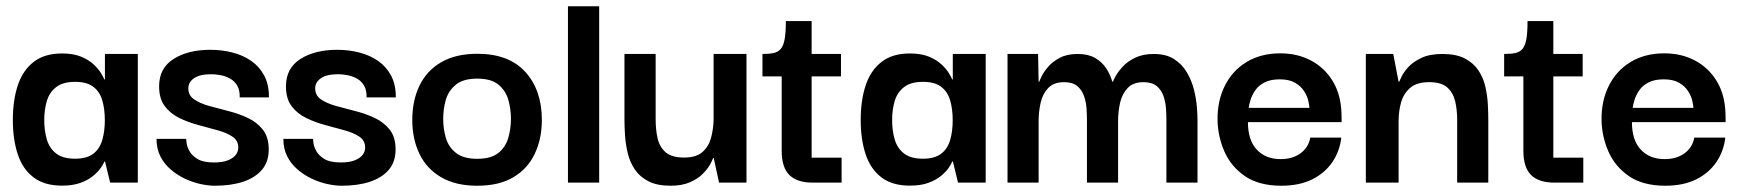

<svg xmlns="http://www.w3.org/2000/svg" viewBox="-20 -583 5570 613"><path d="M177.7 9.7Q121.7 9.7 87 -16.8Q52.3 -43.3 36.7 -90.5Q21 -137.7 21 -200Q21 -263.3 37 -311Q53 -358.7 87.7 -385.5Q122.3 -412.3 177.7 -412.3Q214 -412.3 238.3 -402.3Q262.7 -392.3 278.2 -378Q293.7 -363.7 302 -350.2Q310.3 -336.7 313.3 -329.3H315V-410.7H420V0H331.7L315.3 -67.3H313.3Q310.7 -60 302 -47.3Q293.3 -34.7 277.5 -21.5Q261.7 -8.3 237.2 0.7Q212.7 9.7 177.7 9.7ZM219.7 -76.3Q257.3 -76.3 278 -92.3Q298.7 -108.3 306.7 -136.5Q314.7 -164.7 314.7 -199Q314.7 -235.7 306.3 -263.3Q298 -291 277.3 -306.3Q256.7 -321.7 219.7 -321.7Q180.7 -321.7 159.2 -304.8Q137.7 -288 129.5 -260.5Q121.3 -233 121.3 -199.3Q121.3 -165.3 129.7 -137.3Q138 -109.3 159.5 -92.8Q181 -76.3 219.7 -76.3Z M665.7 10Q645 10 619.8 4.5Q594.7 -1 570 -12.7Q545.3 -24.3 524.7 -42.2Q504 -60 491.8 -84.2Q479.7 -108.3 479.7 -139.7H574.3Q574.3 -138.7 575.7 -127Q577 -115.3 584.8 -100.8Q592.7 -86.3 610.8 -75.3Q629 -64.3 663.3 -64.3Q690 -64.3 707.2 -71Q724.3 -77.7 732.7 -88.5Q741 -99.3 740.7 -112.3Q740.7 -134.3 722.3 -146.7Q704 -159 675 -167Q646 -175 613.7 -183.7Q581.3 -192.3 552.5 -206.3Q523.7 -220.3 505.7 -244.5Q487.7 -268.7 488 -308.3Q488.3 -365.7 534.3 -394.8Q580.3 -424 651.3 -424Q688.7 -424 722.3 -415.3Q756 -406.7 782.2 -388.5Q808.3 -370.3 823.7 -341.5Q839 -312.7 838.7 -272H745.3Q746 -294.7 737.7 -309.2Q729.3 -323.7 715.3 -331.7Q701.3 -339.7 685.3 -342.8Q669.3 -346 654 -346Q618 -346 599.7 -333.3Q581.3 -320.7 581.3 -301Q581.3 -278.3 599.8 -265.7Q618.3 -253 647.5 -244.8Q676.7 -236.7 709.7 -228.3Q742.7 -220 771.8 -206.2Q801 -192.3 819.5 -168.7Q838 -145 838 -105.7Q838 -66.7 816.5 -41.2Q795 -15.7 756.3 -2.8Q717.7 10 665.7 10Z M1070.7 10Q1050 10 1024.8 4.5Q999.7 -1 975 -12.7Q950.3 -24.3 929.7 -42.2Q909 -60 896.8 -84.2Q884.7 -108.3 884.7 -139.7H979.3Q979.3 -138.7 980.7 -127Q982 -115.3 989.8 -100.8Q997.7 -86.3 1015.8 -75.3Q1034 -64.3 1068.3 -64.3Q1095 -64.3 1112.2 -71Q1129.3 -77.7 1137.7 -88.5Q1146 -99.3 1145.7 -112.3Q1145.7 -134.3 1127.3 -146.7Q1109 -159 1080 -167Q1051 -175 1018.7 -183.7Q986.3 -192.3 957.5 -206.3Q928.7 -220.3 910.7 -244.5Q892.7 -268.7 893 -308.3Q893.3 -365.7 939.3 -394.8Q985.3 -424 1056.3 -424Q1093.7 -424 1127.3 -415.3Q1161 -406.7 1187.2 -388.5Q1213.3 -370.3 1228.7 -341.5Q1244 -312.7 1243.7 -272H1150.3Q1151 -294.7 1142.7 -309.2Q1134.3 -323.7 1120.3 -331.7Q1106.3 -339.7 1090.3 -342.8Q1074.3 -346 1059 -346Q1023 -346 1004.7 -333.3Q986.3 -320.7 986.3 -301Q986.3 -278.3 1004.8 -265.7Q1023.3 -253 1052.5 -244.8Q1081.7 -236.7 1114.7 -228.3Q1147.7 -220 1176.8 -206.2Q1206 -192.3 1224.5 -168.7Q1243 -145 1243 -105.7Q1243 -66.7 1221.5 -41.2Q1200 -15.7 1161.3 -2.8Q1122.7 10 1070.7 10Z M1503.4 10Q1434.7 10 1388.3 -17.2Q1342 -44.3 1319.2 -91.8Q1296.3 -139.3 1296.3 -200.1Q1296.3 -261.8 1319.2 -309.4Q1342 -357 1388.4 -384.2Q1434.8 -411.3 1503.9 -411.3Q1604.7 -411.3 1657.3 -353.3Q1710 -295.3 1710 -199.7Q1710 -140.7 1687.8 -93Q1665.7 -45.3 1620 -17.7Q1574.4 10 1503.4 10ZM1503.5 -76Q1548.3 -76 1571.5 -95Q1594.7 -114 1603 -143.5Q1611.3 -172.9 1611.3 -203.4Q1611.3 -234.7 1603 -264Q1594.7 -293.3 1571.5 -312.7Q1548.3 -332 1503.5 -332Q1459.3 -332 1435.5 -312.7Q1411.7 -293.3 1403.3 -264Q1395 -234.7 1395 -203.4Q1395 -172.9 1403.3 -143.5Q1411.7 -114 1435.5 -95Q1459.3 -76 1503.5 -76Z M1793.3 0V-563H1893V0Z M2120.7 10Q2078.3 10 2050.8 -4Q2023.3 -18 2007.5 -41Q1991.7 -64 1984.7 -92Q1977.7 -120 1975.7 -148.5Q1973.7 -177 1973.7 -201.3V-410.7H2073.3V-200.7Q2073.3 -170 2079.3 -142.3Q2085.3 -114.7 2104.7 -97.3Q2124 -80 2164 -80Q2203 -80 2222.8 -97.7Q2242.7 -115.3 2250 -142.5Q2257.3 -169.7 2258.3 -198V-410.7H2363.3V0H2275.7L2258.7 -78.3H2256.7Q2254.7 -72 2247 -57.8Q2239.3 -43.7 2223.8 -28Q2208.3 -12.3 2183 -1.2Q2157.7 10 2120.7 10Z M2573.7 0Q2525.3 0 2500.5 -24Q2475.7 -48 2475.7 -102.3V-350H2571.3V-79.7H2667V0ZM2414.3 -339V-410.7Q2435.7 -410.7 2449.8 -413.7Q2464 -416.7 2472.7 -426.7Q2481.3 -436.7 2485.2 -458Q2489 -479.3 2489 -515.7H2571.3V-410.7H2665V-339Z M2884.7 9.7Q2828.7 9.7 2794 -16.8Q2759.3 -43.3 2743.7 -90.5Q2728 -137.7 2728 -200Q2728 -263.3 2744 -311Q2760 -358.7 2794.7 -385.5Q2829.3 -412.3 2884.7 -412.3Q2921 -412.3 2945.3 -402.3Q2969.7 -392.3 2985.2 -378Q3000.7 -363.7 3009 -350.2Q3017.3 -336.7 3020.3 -329.3H3022V-410.7H3127V0H3038.7L3022.3 -67.3H3020.3Q3017.7 -60 3009 -47.3Q3000.3 -34.7 2984.5 -21.5Q2968.7 -8.3 2944.2 0.7Q2919.7 9.7 2884.7 9.7ZM2926.7 -76.3Q2964.3 -76.3 2985 -92.3Q3005.7 -108.3 3013.7 -136.5Q3021.7 -164.7 3021.7 -199Q3021.7 -235.7 3013.3 -263.3Q3005 -291 2984.3 -306.3Q2963.7 -321.7 2926.7 -321.7Q2887.7 -321.7 2866.2 -304.8Q2844.7 -288 2836.5 -260.5Q2828.3 -233 2828.3 -199.3Q2828.3 -165.3 2836.7 -137.3Q2845 -109.3 2866.5 -92.8Q2888 -76.3 2926.7 -76.3Z M3196.7 0V-410.7H3294.3L3296 -322H3298Q3299 -325.7 3305.7 -339.5Q3312.3 -353.3 3326.5 -369.8Q3340.7 -386.3 3363.7 -398.5Q3386.7 -410.7 3421 -410.7Q3454.3 -410.7 3476.3 -398Q3498.3 -385.3 3511.5 -365.3Q3524.7 -345.3 3531.3 -322H3533.3Q3534.3 -326.3 3542 -340.2Q3549.7 -354 3564.8 -370.5Q3580 -387 3604.5 -398.8Q3629 -410.7 3664 -410.7Q3702.7 -410.7 3728.2 -394.5Q3753.7 -378.3 3769 -352.5Q3784.3 -326.7 3791.7 -297.8Q3799 -269 3801.2 -242.5Q3803.3 -216 3803.3 -199.3V0H3704V-200Q3704 -216 3702.7 -236.3Q3701.3 -256.7 3694.7 -276.2Q3688 -295.7 3673 -308.2Q3658 -320.7 3630.7 -320.7Q3598.3 -320.7 3580.5 -302.2Q3562.7 -283.7 3556.2 -255.2Q3549.7 -226.7 3549.7 -196V0H3450.3V-200Q3450.3 -216 3449 -236.3Q3447.7 -256.7 3441 -276.2Q3434.3 -295.7 3419.3 -308.2Q3404.3 -320.7 3377 -320.7Q3344.7 -320.7 3326.8 -302.2Q3309 -283.7 3302.5 -255.2Q3296 -226.7 3296 -196V0Z M4071 10Q4000 10 3955.3 -20.3Q3910.7 -50.7 3889.5 -98.7Q3868.3 -146.7 3867.3 -198.7Q3866.3 -261 3890.7 -309.5Q3915 -358 3960.5 -385.3Q4006 -412.7 4067.7 -412.7Q4123.3 -412.7 4167 -389Q4210.7 -365.3 4236.2 -322Q4261.7 -278.7 4263 -218.7Q4263.3 -216.7 4263.3 -207.5Q4263.3 -198.3 4263.3 -193H3964.3Q3964.3 -135.7 3992.5 -105.3Q4020.7 -75 4069 -75Q4107 -75 4132.5 -93.8Q4158 -112.7 4163.3 -143.7H4262.3Q4257.7 -101 4234 -65.8Q4210.3 -30.7 4169.3 -10.3Q4128.3 10 4071 10ZM3966.7 -238.7H4160.7Q4160.3 -246.3 4157 -261.2Q4153.7 -276 4143.7 -291.8Q4133.7 -307.7 4115 -318.7Q4096.3 -329.7 4065.7 -329.7Q4036.3 -329.7 4017.3 -319.8Q3998.3 -310 3988 -295.2Q3977.7 -280.3 3972.8 -265Q3968 -249.7 3966.7 -238.7Z M4340.7 0V-410.7H4428.3L4445.3 -322H4447.3Q4448.3 -324.7 4454.8 -338.5Q4461.3 -352.3 4476.5 -369Q4491.7 -385.7 4518.2 -398.2Q4544.7 -410.7 4585.3 -410.7Q4629 -410.7 4656.7 -396.3Q4684.3 -382 4700 -358.5Q4715.7 -335 4722.2 -306.7Q4728.7 -278.3 4730.2 -250.3Q4731.7 -222.3 4731.7 -199.3V0H4632.3V-200Q4632.3 -233 4625.8 -260.2Q4619.3 -287.3 4600.5 -304Q4581.7 -320.7 4542.7 -320.7Q4503.3 -320.7 4482.3 -302.5Q4461.3 -284.3 4453.3 -256.2Q4445.3 -228 4445.3 -196V0Z M4941.7 0Q4893.3 0 4868.5 -24Q4843.7 -48 4843.7 -102.3V-350H4939.3V-79.7H5035V0ZM4782.3 -339V-410.7Q4803.7 -410.7 4817.8 -413.7Q4832 -416.7 4840.7 -426.7Q4849.3 -436.7 4853.2 -458Q4857 -479.3 4857 -515.7H4939.3V-410.7H5033V-339Z M5297 10Q5226 10 5181.3 -20.3Q5136.7 -50.7 5115.5 -98.7Q5094.3 -146.7 5093.3 -198.7Q5092.3 -261 5116.7 -309.5Q5141 -358 5186.5 -385.3Q5232 -412.7 5293.7 -412.7Q5349.3 -412.7 5393 -389Q5436.7 -365.3 5462.2 -322Q5487.7 -278.7 5489 -218.7Q5489.3 -216.7 5489.3 -207.5Q5489.3 -198.3 5489.3 -193H5190.3Q5190.3 -135.7 5218.5 -105.3Q5246.7 -75 5295 -75Q5333 -75 5358.5 -93.8Q5384 -112.7 5389.3 -143.7H5488.3Q5483.7 -101 5460 -65.8Q5436.3 -30.7 5395.3 -10.3Q5354.3 10 5297 10ZM5192.7 -238.7H5386.7Q5386.3 -246.3 5383 -261.2Q5379.7 -276 5369.7 -291.8Q5359.7 -307.7 5341 -318.7Q5322.3 -329.7 5291.7 -329.7Q5262.3 -329.7 5243.3 -319.8Q5224.3 -310 5214 -295.2Q5203.7 -280.3 5198.8 -265Q5194 -249.7 5192.7 -238.7Z"/></svg>

Font: Darker Grotesque Light
Style: Regular
Weight: 300
Designer: Gabriel Lam
Foundry: TypeRant
Version: Version 1.000;gftools[0.9.28]